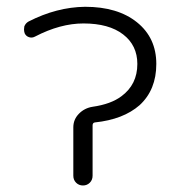

<svg xmlns="http://www.w3.org/2000/svg" viewBox="-20 -576 540 574"><path d="M447.3 -384.8Q447.3 -307.6 397.5 -261.7Q348.6 -218.8 263.7 -210Q256.8 -209 256.8 -201.2V-50.8Q256.8 -38.1 248.5 -29.8Q240.2 -21.5 228 -21.5Q215.8 -21.5 207.5 -29.8Q199.2 -38.1 199.2 -50.8V-195.3Q199.2 -218.8 215.8 -235.8Q232.4 -252.9 256.8 -256.8Q311.5 -264.6 342.8 -288.1Q390.6 -323.2 390.6 -384.8Q390.6 -440.4 348.1 -473.1Q305.7 -505.9 229.5 -505.9Q160.2 -505.9 85 -466.8Q76.2 -461.9 66.9 -464.8Q57.6 -467.8 53.7 -476.6Q51.8 -482.4 51.8 -488.3Q51.8 -492.2 52.7 -497.1Q56.6 -506.8 65.4 -511.7Q149.4 -554.7 234.4 -555.7Q332 -555.7 389.6 -509.3Q447.3 -462.9 447.3 -384.8Z"/></svg>

Font: Rounded-X Mgen+ 1m light
Style: Regular
Weight: 200
Designer: [Source Han Sans]
Ryoko NISHIZUKA  (kana & ideographs); Paul D. Hunt (Latin, Greek & Cyrillic); Wenlong ZHANG  (bopomofo
Version: Version 1.059.20150602